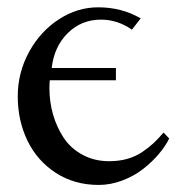

<svg xmlns="http://www.w3.org/2000/svg" viewBox="-20 -511 514 533"><path d="M370.6 -460 346.2 -428.7Q306.2 -456.5 260.3 -456.5Q206.1 -456.5 168.2 -419.2Q130.4 -381.8 123.5 -322.3H301.8V-288.1H118.2Q117.2 -280.8 117.2 -266.1Q117.2 -228 127.4 -192.6Q137.7 -157.2 157.2 -127.9Q176.8 -98.6 209.5 -81.1Q242.2 -63.5 283.2 -63.5Q310.5 -63.5 333.7 -70.1Q356.9 -76.7 375.7 -89.6Q394.5 -102.5 406.7 -114Q418.9 -125.5 434.1 -143.1L449.7 -126.5Q439.5 -105.5 420.9 -83.5Q402.3 -61.5 377.4 -42Q352.5 -22.5 319.8 -10Q287.1 2.4 253.9 2.4Q186.5 2.4 134.8 -31.2Q83 -64.9 56.2 -120.6Q29.3 -176.3 29.3 -243.7Q29.3 -309.1 60.5 -366.5Q91.8 -423.8 143.3 -457.3Q194.8 -490.7 252.4 -490.7Q317.9 -490.7 370.6 -460Z"/></svg>

Font: Flanker
Style: Regular
Weight: 400
Designer: Flanker
Foundry: Flanker
Version: Version 2.027